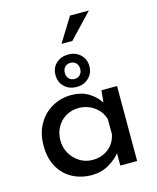

<svg xmlns="http://www.w3.org/2000/svg" viewBox="-125 -928 837 1024"><g transform="rotate(-15 293.5 -416.0)"><path d="M506 -414V0H413V-68Q391 -39 349 -14.5Q307 10 254 10Q195 10 147.5 -15.5Q100 -41 72.5 -90Q45 -139 45 -207Q45 -275 73.5 -325.5Q102 -376 150.5 -403.5Q199 -431 258 -431Q311 -431 350 -408Q389 -385 413 -348L420 -414ZM413 -173V-255Q401 -299 363 -326.5Q325 -354 276 -354Q239 -354 207.5 -336Q176 -318 157.5 -285.5Q139 -253 139 -212Q139 -172 158 -139Q177 -106 209 -86.5Q241 -67 279 -67Q330 -67 366.5 -95.5Q403 -124 413 -173ZM298 -644Q338 -644 364.5 -619Q391 -594 391 -555Q391 -516 364.5 -490.5Q338 -465 298 -465Q257 -465 230.5 -490Q204 -515 204 -555Q204 -595 230.5 -619.5Q257 -644 298 -644ZM298 -509Q316 -509 328 -521.5Q340 -534 340 -553Q340 -574 328 -586Q316 -598 298 -598Q279 -598 267 -586Q255 -574 255 -553Q255 -534 267 -521.5Q279 -509 298 -509ZM338 -708H278L361 -842H465Z"/></g></svg>

Font: Josefin Sans
Style: Regular
Weight: 400
Designer: Santiago Orozco
Foundry: Typemade
Version: Version 2.000